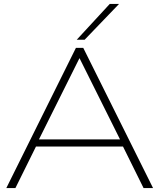

<svg xmlns="http://www.w3.org/2000/svg" viewBox="-20 -951 807 971"><path d="M12 0 364 -709H401L754 0H706L602 -210H162L58 0ZM177 -246H587L382 -657ZM368 -750 535 -931H582L408 -750Z"/></svg>

Font: Georama Extended ExtraLight
Style: Regular
Weight: 200
Width: 7
Designer: Jean-Baptiste Levee
Foundry: Production Type
Version: Version 1.000